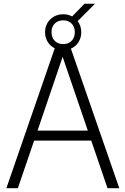

<svg xmlns="http://www.w3.org/2000/svg" viewBox="-20 -990 660 1010"><path d="M460 -250.5H159.5L74 0H13.5L268 -736Q244.5 -747.5 230.8 -769.8Q217 -792 217 -820.5Q217 -847.5 229.5 -869Q242 -890.5 263.8 -902.8Q285.5 -915 312.5 -915Q339 -915 359.5 -903.5L424.5 -970.5H480L388.5 -879Q407.5 -853.5 407.5 -820.5Q407.5 -791 392.8 -768Q378 -745 353 -734L607.5 0H545.5ZM251 -820.5Q251 -792 268 -775Q285 -758 312.5 -758Q339.5 -758 356.5 -775Q373.5 -792 373.5 -820.5Q373.5 -849.5 356.5 -866.2Q339.5 -883 312.5 -883Q285 -883 268 -866.2Q251 -849.5 251 -820.5ZM177.5 -303H442L309.5 -691Z"/></svg>

Font: Encode Sans Semi Condensed Light
Style: Regular
Weight: 300
Width: 4
Designer: Multiple Designers
Foundry: Impallari Type
Version: Version 2.000